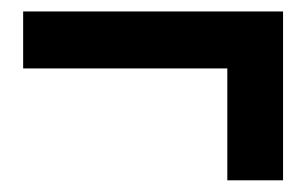

<svg xmlns="http://www.w3.org/2000/svg" viewBox="-20 -432 528 330"><path d="M370.7 -122.1V-314.4H19.8V-412.3H466.5V-122.1Z"/></svg>

Font: Comme
Style: Regular
Weight: 400
Designer: Vernon Adams
Foundry: Vernon Adams
Version: Version 1.000;gftools[0.9.27]